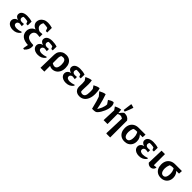

<svg xmlns="http://www.w3.org/2000/svg" viewBox="479 -2727 4861 4861"><g transform="rotate(45 2909.5 -296.0)"><path d="M234 11Q176 11 132 -7.5Q88 -26 63 -58.5Q38 -91 38 -133Q38 -182 70.5 -218Q103 -254 158 -261Q111 -269 81 -298Q51 -327 51 -367Q51 -429 103 -465.5Q155 -502 249 -502Q292 -502 336.5 -495.5Q381 -489 425 -474L408 -386Q360 -402 314.5 -410Q269 -418 226 -418Q186 -418 145 -409L226 -445Q200 -427 187.5 -404.5Q175 -382 175 -361Q175 -337 187 -321.5Q199 -306 219.5 -298.5Q240 -291 265 -291L331 -296V-218L252 -228Q230 -228 211.5 -219Q193 -210 182 -194Q171 -178 171 -157Q171 -122 199.5 -103Q228 -84 280 -84Q313 -84 350.5 -91.5Q388 -99 431 -115L441 -91Q403 -40 352 -14.5Q301 11 234 11ZM371 -338 313 -474H425L423 -338Z M790 161 751 152 784 -27 796 11Q644 7 570 -52Q496 -111 496 -216Q496 -258 513 -296.5Q530 -335 561.5 -364Q593 -393 638 -406Q603 -416 574.5 -437.5Q546 -459 529 -489.5Q512 -520 512 -558Q512 -611 540 -654.5Q568 -698 619.5 -724.5Q671 -751 741 -751Q777 -751 816.5 -744.5Q856 -738 900 -725L883 -628Q833 -643 782.5 -651Q732 -659 681 -659Q662 -659 642.5 -655Q623 -651 607 -643L671 -673Q654 -644 645.5 -618Q637 -592 637 -567Q637 -521 668 -487.5Q699 -454 751 -439L844 -445V-343L745 -351Q712 -351 685.5 -335Q659 -319 644.5 -292Q630 -265 630 -230Q630 -160 686.5 -124.5Q743 -89 868 -86L878 -79Q882 -68 884 -56Q886 -44 886 -32Q886 20 862 69.5Q838 119 790 161ZM848 -561 789 -725H900L899 -561Z M1129 11Q1071 11 1027 -7.5Q983 -26 958 -58.5Q933 -91 933 -133Q933 -182 965.5 -218Q998 -254 1053 -261Q1006 -269 976 -298Q946 -327 946 -367Q946 -429 998 -465.5Q1050 -502 1144 -502Q1187 -502 1231.5 -495.5Q1276 -489 1320 -474L1303 -386Q1255 -402 1209.5 -410Q1164 -418 1121 -418Q1081 -418 1040 -409L1121 -445Q1095 -427 1082.5 -404.5Q1070 -382 1070 -361Q1070 -337 1082 -321.5Q1094 -306 1114.5 -298.5Q1135 -291 1160 -291L1226 -296V-218L1147 -228Q1125 -228 1106.5 -219Q1088 -210 1077 -194Q1066 -178 1066 -157Q1066 -122 1094.5 -103Q1123 -84 1175 -84Q1208 -84 1245.5 -91.5Q1283 -99 1326 -115L1336 -91Q1298 -40 1247 -14.5Q1196 11 1129 11ZM1266 -338 1208 -474H1320L1318 -338Z M1410 192 1421 -290Q1423 -354 1451 -401.5Q1479 -449 1528.5 -475.5Q1578 -502 1644 -502Q1713 -502 1762 -471Q1811 -440 1837 -384Q1863 -328 1863 -252Q1863 -169 1832.5 -110Q1802 -51 1751.5 -20Q1701 11 1641 11Q1605 11 1573 -2Q1541 -15 1517 -36L1534 -122Q1559 -102 1584.5 -91Q1610 -80 1638 -80Q1667 -80 1688 -98.5Q1709 -117 1720 -154Q1731 -191 1731 -245Q1731 -319 1707.5 -359.5Q1684 -400 1632 -400Q1611 -400 1587 -394.5Q1563 -389 1535 -380L1588 -410Q1568 -385 1558 -358.5Q1548 -332 1548 -299V192Z M2131 11Q2073 11 2029 -7.5Q1985 -26 1960 -58.5Q1935 -91 1935 -133Q1935 -182 1967.5 -218Q2000 -254 2055 -261Q2008 -269 1978 -298Q1948 -327 1948 -367Q1948 -429 2000 -465.5Q2052 -502 2146 -502Q2189 -502 2233.5 -495.5Q2278 -489 2322 -474L2305 -386Q2257 -402 2211.5 -410Q2166 -418 2123 -418Q2083 -418 2042 -409L2123 -445Q2097 -427 2084.5 -404.5Q2072 -382 2072 -361Q2072 -337 2084 -321.5Q2096 -306 2116.5 -298.5Q2137 -291 2162 -291L2228 -296V-218L2149 -228Q2127 -228 2108.5 -219Q2090 -210 2079 -194Q2068 -178 2068 -157Q2068 -122 2096.5 -103Q2125 -84 2177 -84Q2210 -84 2247.5 -91.5Q2285 -99 2328 -115L2338 -91Q2300 -40 2249 -14.5Q2198 11 2131 11ZM2268 -338 2210 -474H2322L2320 -338Z M2613 9Q2560 9 2520.5 -11.5Q2481 -32 2459 -70Q2437 -108 2437 -159Q2437 -171 2438 -192Q2439 -213 2440 -237.5Q2441 -262 2441 -283Q2441 -324 2434 -366L2379 -447Q2428 -472 2470 -486Q2512 -500 2553 -503Q2559 -476 2562.5 -442.5Q2566 -409 2566 -374Q2566 -341 2564.5 -304.5Q2563 -268 2561.5 -233.5Q2560 -199 2560 -171Q2560 -149 2561 -135Q2562 -121 2565 -109Q2568 -97 2574 -83L2553 -115Q2571 -99 2589.5 -91.5Q2608 -84 2630 -84Q2683 -84 2707 -125.5Q2731 -167 2731 -263Q2731 -290 2729.5 -317Q2728 -344 2725 -366L2672 -444Q2719 -470 2756.5 -484Q2794 -498 2834 -502Q2847 -471 2854 -422.5Q2861 -374 2861 -323Q2861 -221 2831 -146Q2801 -71 2745.5 -31Q2690 9 2613 9Z M3067 3Q3043 -104 3011.5 -210.5Q2980 -317 2935 -426L2979 -325L2882 -440Q2933 -468 2973 -483Q3013 -498 3050 -502Q3076 -431 3098 -354Q3120 -277 3138 -200Q3156 -123 3168 -52L3131 -44Q3161 -80 3184.5 -119Q3208 -158 3224.5 -197.5Q3241 -237 3250 -275.5Q3259 -314 3259 -349Q3259 -360 3258 -371.5Q3257 -383 3255 -394L3273 -324L3193 -441Q3227 -465 3261 -481Q3295 -497 3335 -502Q3356 -481 3365.5 -451Q3375 -421 3375 -386Q3375 -343 3363 -296Q3351 -249 3330.5 -201.5Q3310 -154 3284 -111.5Q3258 -69 3229 -37Q3216 -23 3203 -15Q3190 -7 3173 -3Q3156 1 3130.5 2Q3105 3 3067 3Z M3770 192 3761 178 3779 -355 3905 -415V192ZM3610 -355 3607 -376Q3629 -407 3656 -440.5Q3683 -474 3715 -499Q3723 -500 3730.5 -500.5Q3738 -501 3745 -501Q3794 -501 3834.5 -480Q3875 -459 3905 -415L3779 -355Q3737 -386 3694 -386Q3652 -386 3610 -355ZM3477 0 3491 -366 3434 -447Q3476 -470 3518 -484.5Q3560 -499 3604 -503L3617 -379V0ZM3702 -530 3655 -542 3685 -772 3696 -784 3790 -755Q3772 -697 3750 -641Q3728 -585 3702 -530Z M4247 -393Q4222 -393 4201 -388Q4180 -383 4164 -374Q4148 -336 4140.5 -301Q4133 -266 4133 -234Q4133 -182 4145 -145Q4157 -108 4179.5 -89Q4202 -70 4234 -70Q4265 -70 4287 -88.5Q4309 -107 4320.5 -143.5Q4332 -180 4332 -234Q4332 -268 4326.5 -297Q4321 -326 4309 -355Q4297 -384 4277 -419L4349 -420Q4456 -345 4456 -217Q4456 -149 4427.5 -97.5Q4399 -46 4348 -17.5Q4297 11 4229 11Q4158 11 4106 -19.5Q4054 -50 4025.5 -106Q3997 -162 3997 -238Q3997 -316 4027 -372.5Q4057 -429 4113 -460Q4169 -491 4246 -491H4488L4482 -393Z M4750 11Q4692 11 4648 -7.5Q4604 -26 4579 -58.5Q4554 -91 4554 -133Q4554 -182 4586.5 -218Q4619 -254 4674 -261Q4627 -269 4597 -298Q4567 -327 4567 -367Q4567 -429 4619 -465.5Q4671 -502 4765 -502Q4808 -502 4852.5 -495.5Q4897 -489 4941 -474L4924 -386Q4876 -402 4830.5 -410Q4785 -418 4742 -418Q4702 -418 4661 -409L4742 -445Q4716 -427 4703.5 -404.5Q4691 -382 4691 -361Q4691 -337 4703 -321.5Q4715 -306 4735.5 -298.5Q4756 -291 4781 -291L4847 -296V-218L4768 -228Q4746 -228 4727.5 -219Q4709 -210 4698 -194Q4687 -178 4687 -157Q4687 -122 4715.5 -103Q4744 -84 4796 -84Q4829 -84 4866.5 -91.5Q4904 -99 4947 -115L4957 -91Q4919 -40 4868 -14.5Q4817 11 4750 11ZM4887 -338 4829 -474H4941L4939 -338Z M5047 -49 5062 -491H5184V-92L5271 -101Q5271 -67 5254 -42.5Q5237 -18 5211 -5Q5185 8 5155 8Q5125 8 5096.5 -6.5Q5068 -21 5047 -49Z M5550 -393Q5525 -393 5504 -388Q5483 -383 5467 -374Q5451 -336 5443.5 -301Q5436 -266 5436 -234Q5436 -182 5448 -145Q5460 -108 5482.5 -89Q5505 -70 5537 -70Q5568 -70 5590 -88.5Q5612 -107 5623.5 -143.5Q5635 -180 5635 -234Q5635 -268 5629.5 -297Q5624 -326 5612 -355Q5600 -384 5580 -419L5652 -420Q5759 -345 5759 -217Q5759 -149 5730.5 -97.5Q5702 -46 5651 -17.5Q5600 11 5532 11Q5461 11 5409 -19.5Q5357 -50 5328.5 -106Q5300 -162 5300 -238Q5300 -316 5330 -372.5Q5360 -429 5416 -460Q5472 -491 5549 -491H5791L5785 -393Z"/></g></svg>

Font: Piazzolla 24pt
Style: Bold
Weight: 700
Designer: Juan Pablo del Peral
Foundry: Huerta Tipografica
Version: Version 2.005